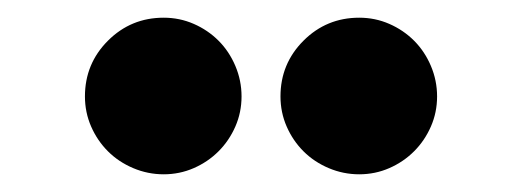

<svg xmlns="http://www.w3.org/2000/svg" viewBox="-20 -829 590 217"><path d="M76 -720Q76 -757 102 -783Q128 -809 165 -809Q183 -809 199 -802Q215 -795 227 -783Q239 -771 246 -754.5Q253 -738 253 -720Q253 -702 246 -686Q239 -670 227 -658Q215 -646 199 -639Q183 -632 165 -632Q147 -632 130.5 -639Q114 -646 102 -658Q90 -670 83 -686Q76 -702 76 -720ZM297 -720Q297 -757 323 -783Q349 -809 386 -809Q404 -809 420 -802Q436 -795 448 -783Q460 -771 467 -754.5Q474 -738 474 -720Q474 -702 467 -686Q460 -670 448 -658Q436 -646 420 -639Q404 -632 386 -632Q368 -632 351.5 -639Q335 -646 323 -658Q311 -670 304 -686Q297 -702 297 -720Z"/></svg>

Font: Cafe24 ClassicType
Style: Regular
Weight: 400
Designer: Cafe24 thkim, hmlim, mnelim & 4IR
Foundry: Cafe24
Version: Version 1.000